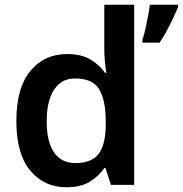

<svg xmlns="http://www.w3.org/2000/svg" viewBox="-20 -780 771 810"><path d="M260 10Q166 10 107.5 -60.5Q49 -131 49 -270Q49 -409 108 -480.5Q167 -552 263 -552Q323 -552 361.5 -529Q400 -506 423 -473H429Q426 -487 423 -516Q420 -545 420 -570V-760H546V0H448L425 -71H420Q397 -37 359 -13.5Q321 10 260 10ZM298 -92Q368 -92 397 -132Q426 -172 426 -253V-269Q426 -357 398.5 -403Q371 -449 296 -449Q239 -449 208 -401.5Q177 -354 177 -268Q177 -182 208 -137Q239 -92 298 -92ZM731 -750Q723 -730 711 -704.5Q699 -679 684.5 -652Q670 -625 653 -600H581V-613Q588 -632 593.5 -658.5Q599 -685 604.5 -712Q610 -739 612 -760H731Z"/></svg>

Font: Noto Sans Cham SemiBold
Style: Regular
Weight: 600
Version: Version 2.002